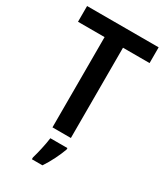

<svg xmlns="http://www.w3.org/2000/svg" viewBox="-227 -807 966 1120"><g transform="rotate(30 256.0 -246.5)"><path d="M318 0V-608H497V-714H15V-608H194V0ZM330 71V61H215C210 104 194 172 183 209V221H254C286 174 314 115 330 71Z"/></g></svg>

Font: Noto Sans Gujarati UI SemiCondensed SemiBold
Style: Regular
Weight: 600
Width: 4
Designer: Jelle Bosma - Monotype Design Team, Universal Thirst
Foundry: Monotype Imaging Inc.
Version: Version 2.106